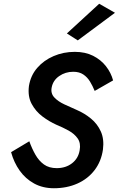

<svg xmlns="http://www.w3.org/2000/svg" viewBox="-20 -988 632 1022"><path d="M592 -920 508 -968 336 -810 394 -773ZM136 -236 39 -178Q54 -123 85 -79.5Q116 -36 162 -11Q208 14 267 14Q336 14 392 -11Q448 -36 483.5 -82.5Q519 -129 528 -192Q535 -247 517 -287.5Q499 -328 464.5 -356.5Q430 -385 388 -403Q356 -417 322.5 -432.5Q289 -448 269 -469.5Q249 -491 255 -522Q262 -560 295 -583Q328 -606 370 -606Q402 -606 423.5 -591.5Q445 -577 459 -554Q473 -531 484 -504L582 -560Q571 -601 544 -635.5Q517 -670 475.5 -691Q434 -712 378 -712Q318 -712 265.5 -689.5Q213 -667 178 -626.5Q143 -586 134 -530Q127 -475 148.5 -435Q170 -395 206 -368Q242 -341 280 -324Q314 -310 345 -293Q376 -276 393.5 -251Q411 -226 404 -188Q397 -145 363.5 -119Q330 -93 282 -93Q241 -93 214 -112.5Q187 -132 168.5 -164.5Q150 -197 136 -236Z"/></svg>

Font: Jost* 500 Medium Italic
Style: Italic
Weight: 500
Italic angle: -10°
Version: Version 3.200; ttfautohint (v0.97) -l 8 -r 50 -G 200 -x 14 -